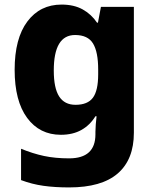

<svg xmlns="http://www.w3.org/2000/svg" viewBox="-20 -579 678 839"><path d="M249 -559Q303 -559 341 -538Q379 -517 404 -480H408L421 -549H565V1Q565 118 494.5 179Q424 240 282 240Q220 240 170 233Q120 226 72 208V71Q123 92 172 102.5Q221 113 282 113Q397 113 397 8V-3Q397 -17 398.5 -35.5Q400 -54 402 -71H397Q373 -32 335.5 -11Q298 10 246 10Q153 10 98.5 -64Q44 -138 44 -274Q44 -411 99.5 -485Q155 -559 249 -559ZM308 -426Q215 -426 215 -271Q215 -194 238.5 -157.5Q262 -121 310 -121Q363 -121 386 -152Q409 -183 409 -254V-275Q409 -352 386.5 -389Q364 -426 308 -426Z"/></svg>

Font: Noto Sans Sinhala UI ExtraBold
Style: Regular
Weight: 800
Designer: Jelle Bosma - Monotype Design Team
Foundry: Monotype Imaging Inc.
Version: Version 2.006; ttfautohint (v1.8.4.7-5d5b)